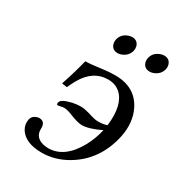

<svg xmlns="http://www.w3.org/2000/svg" viewBox="-154 -720 769 830"><g transform="rotate(30 231.0 -304.5)"><path d="M363.3 -235.8Q376 -343.3 328.1 -386.7Q304.2 -407.7 268.6 -408.2Q191.9 -408.2 147.9 -329.1Q138.7 -312.5 128.4 -290L102.5 -293.9Q124 -356 141.6 -426.8Q168 -426.8 229.5 -435.5Q255.4 -439 285.2 -439Q384.3 -439 424.8 -359.4Q454.1 -300.3 439 -225.1Q410.6 -91.3 303.2 -26.9Q241.7 9.8 175.8 9.8Q94.7 9.8 64.5 -36.1Q49.8 -59.6 55.2 -85.9Q59.6 -106.4 81.5 -113.3Q86.9 -114.7 91.3 -115.2Q122.6 -115.2 121.6 -80.6Q121.6 -78.6 121.6 -78.1Q120.1 -36.1 163.6 -24.4Q176.3 -21.5 189.5 -21Q271.5 -21 326.2 -121.1Q348.6 -163.1 358.4 -208Q300.8 -180.2 266.1 -180.2Q244.1 -180.2 201.7 -197.8Q179.2 -206.5 164.1 -207Q157.2 -207 145.5 -204.1Q136.7 -202.1 132.8 -202.1Q126.5 -203.1 128.9 -214.8Q132.3 -231.4 181.6 -243.2Q204.1 -248 223.6 -248Q244.6 -248 284.7 -234.9Q303.7 -229 319.8 -229Q345.2 -229 363.3 -235.8ZM209 -573.2Q215.3 -603.5 246.1 -615.2Q255.9 -618.7 264.6 -619.1Q293 -619.1 300.3 -592.8Q302.7 -582.5 300.8 -573.2Q294.4 -543 263.7 -530.8Q254.4 -526.9 245.1 -526.9Q216.8 -526.9 209.5 -553.2Q207 -563.5 209 -573.2ZM368.7 -573.2Q375 -603.5 406.2 -615.2Q415.5 -619.1 424.8 -619.1Q453.1 -619.1 460.4 -592.8Q462.9 -582.5 460.9 -573.2Q454.6 -543 423.8 -530.8Q414.6 -526.9 404.8 -526.9Q376.5 -526.9 369.1 -553.2Q366.7 -563.5 368.7 -573.2Z"/></g></svg>

Font: Linux Biolinum Capitals O
Style: Italic Samll Caps
Weight: 400
Italic angle: -12°
Designer: Philipp H. Poll
Foundry: Philipp H. Poll
Version: Version 0.6.2